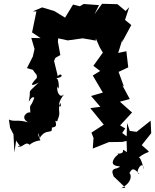

<svg xmlns="http://www.w3.org/2000/svg" viewBox="-20 -769 817 1012"><path d="M642 -711 599 -747 518 -749 478 -694 502 -742 421 -748 401 -736 365 -745 323 -676 266 -711 202 -730 153 -709H172L149 -598L194 -568L145 -569L162 -511L153 -471L122 -410L153 -401C167 -378 177 -379 174 -358C120 -302 167 -324 184 -334C114 -266 148 -308 132 -237C129 -222 145 -267 161 -254C138 -191 136 -230 140 -175C131 -185 80 -153 128 -124C73 -141 54 -125 27 -139L33 -96L51 -61L56 34L65 -28C107 29 68 -15 78 6C108 2 113 -23 136 -7C123 18 133 -23 193 -29C172 -73 183 -78 189 -41C223 -97 258 -57 253 -96C275 -102 283 -99 267 -148C241 -152 286 -117 283 -135C305 -185 280 -181 298 -227C312 -190 264 -206 319 -273C292 -244 276 -296 283 -313C293 -274 294 -360 275 -357C328 -362 297 -391 285 -366L265 -448L272 -464L298 -479L285 -550L287 -567L337 -556L416 -567L485 -555V-566L506 -519L534 -471L531 -504L472 -422L508 -395L469 -371L522 -281L460 -263L509 -206L456 -199L527 -112L462 -70L473 -42L469 14L554 -20L625 -21L672 -32L624 -68L640 -92L613 -108L676 -176L612 -233L664 -247L625 -319L633 -313L605 -390L656 -414L646 -499L603 -490L626 -564L623 -546L672 -637L639 -664L661 -731ZM579 161 641 220 619 223C679 192 673 150 662 143C670 135 675 101 715 149C686 143 734 64 739 125C718 48 713 63 709 64C766 13 789 53 727 -4L777 -67L774 -133L700 -74L664 -79L650 -121L647 -36L649 33C600 0 664 46 586 41C627 43 582 45 574 86C574 118 642 99 596 118C566 123 570 138 579 161Z"/></svg>

Font: Asimov Aggro
Style: Medium
Weight: 500
Designer: Google
Version: Version 2.000980; 2014